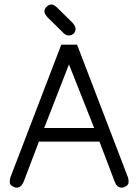

<svg xmlns="http://www.w3.org/2000/svg" viewBox="-20 -820 616 855"><path d="M235.4 -785.2 303.7 -717.8Q316.4 -703.1 316.4 -691.4Q316.4 -679.7 308.6 -670.9Q298.8 -662.1 285.2 -662.1Q271.5 -662.1 258.8 -676.8L191.4 -743.2Q177.7 -758.8 177.7 -769.5Q177.7 -780.3 187.5 -790Q197.3 -799.8 209 -799.8Q220.7 -799.8 235.4 -785.2ZM323.2 -621.1 549.8 -30.3Q552.7 -21.5 552.7 -9.8Q552.7 2 542 8.8Q531.2 15.6 522.5 15.6Q501 15.6 491.2 -9.8L422.9 -189.5H153.3L85 -9.8Q74.2 15.6 53.7 15.6Q44.9 15.6 34.2 8.8Q23.4 2 23.4 -9.8Q23.4 -21.5 26.4 -30.3L252.9 -621.1ZM399.4 -250 287.1 -533.2 176.8 -250Z"/></svg>

Font: Jura
Style: Medium
Weight: 500
Version: Version 2.6.1